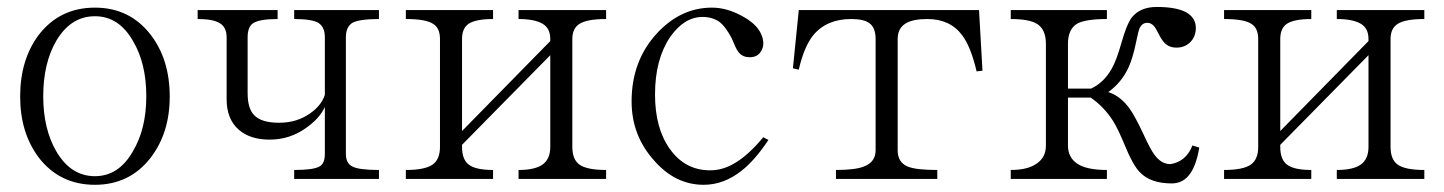

<svg xmlns="http://www.w3.org/2000/svg" viewBox="-20 -506 4091 544"><path d="M249 -484.4Q149.4 -484.4 89.8 -407.2Q37.1 -336.9 37.1 -232.4Q37.1 -129.9 89.8 -59.6Q149.4 17.6 249 17.6Q347.7 17.6 407.2 -59.6Q460.9 -129.9 460.9 -232.4Q460.9 -336.9 407.2 -407.2Q347.7 -484.4 249 -484.4ZM249 -460Q316.4 -460 356.4 -390.6Q394.5 -327.1 394.5 -233.4Q394.5 -140.6 356.4 -77.1Q316.4 -6.8 249 -6.8Q180.7 -6.8 139.6 -77.1Q102.5 -140.6 102.5 -233.4Q102.5 -327.1 139.6 -390.6Q180.7 -460 249 -460Z M1053.7 -477.5H813.5V-452.1Q863.3 -452.1 881.8 -441.4Q900.4 -429.7 900.4 -400.4V-237.3Q890.6 -207 858.4 -184.6Q821.3 -158.2 770.5 -158.2Q721.7 -158.2 701.2 -178.7Q681.6 -197.3 681.6 -242.2V-400.4Q681.6 -429.7 697.3 -440.4Q715.8 -452.1 766.6 -452.1V-477.5H540V-452.1Q584 -452.1 602.5 -440.4Q622.1 -428.7 622.1 -400.4V-224.6Q622.1 -168.9 656.2 -138.7Q688.5 -110.4 744.1 -110.4Q801.8 -110.4 848.6 -144.5Q886.7 -171.9 900.4 -203.1V-70.3Q900.4 -42 884.8 -34.2Q868.2 -24.4 813.5 -24.4V1H1053.7V-24.4Q997.1 -24.4 978.5 -34.2Q960 -43 960 -70.3V-400.4Q960 -429.7 978.5 -441.4Q999 -452.1 1053.7 -452.1Z M1129.9 1H1377V-24.4Q1327.1 -24.4 1307.6 -40Q1289.1 -54.7 1289.1 -89.8V-95.7L1539.1 -349.6V-89.8Q1539.1 -55.7 1517.6 -40Q1496.1 -24.4 1449.2 -24.4V1H1697.3V-24.4Q1642.6 -24.4 1621.1 -40Q1601.6 -54.7 1601.6 -89.8V-395.5Q1601.6 -425.8 1622.1 -438.5Q1643.6 -452.1 1697.3 -452.1V-477.5H1449.2V-452.1Q1495.1 -452.1 1517.6 -438.5Q1539.1 -425.8 1539.1 -395.5V-389.6L1289.1 -134.8V-395.5Q1289.1 -425.8 1307.6 -438.5Q1328.1 -452.1 1377 -452.1V-477.5H1129.9V-452.1Q1186.5 -452.1 1207 -438.5Q1226.6 -426.8 1226.6 -395.5V-89.8Q1226.6 -54.7 1206.1 -40Q1184.6 -24.4 1129.9 -24.4Z M2157.2 -109.4 2142.6 -117.2Q2099.6 -65.4 2060.5 -43Q2027.3 -23.4 1992.2 -23.4Q1920.9 -23.4 1877.9 -84Q1835.9 -142.6 1835.9 -238.3Q1835.9 -337.9 1878.9 -401.4Q1918.9 -458 1970.7 -458Q2000 -458 2020.5 -442.4Q2036.1 -429.7 2052.7 -398.4L2059.6 -382.8Q2067.4 -363.3 2074.2 -356.4Q2085 -343.8 2104.5 -343.8Q2128.9 -343.8 2138.7 -365.2Q2148.4 -385.7 2134.8 -413.1Q2121.1 -440.4 2080.1 -461.9Q2038.1 -484.4 1997.1 -484.4Q1909.2 -484.4 1841.8 -412.1Q1769.5 -334 1769.5 -218.8Q1769.5 -123 1832 -52.7Q1892.6 17.6 1973.6 17.6Q2030.3 17.6 2080.1 -21.5Q2118.2 -50.8 2157.2 -109.4Z M2348.6 1H2635.7V-24.4Q2574.2 -24.4 2551.8 -34.2Q2523.4 -45.9 2523.4 -80.1V-395.5Q2523.4 -425.8 2545.9 -439.5Q2566.4 -452.1 2607.4 -452.1Q2671.9 -452.1 2706.1 -406.2Q2730.5 -374 2747.1 -303.7L2763.7 -305.7L2753.9 -477.5H2243.2L2226.6 -312.5L2243.2 -308.6Q2257.8 -373 2284.2 -406.2Q2322.3 -452.1 2391.6 -452.1Q2428.7 -452.1 2444.3 -439.5Q2460.9 -426.8 2460.9 -395.5V-80.1Q2460.9 -46.9 2427.7 -34.2Q2403.3 -24.4 2348.6 -24.4Z M2843.8 -24.4V1H3116.2V-24.4Q3057.6 -24.4 3031.2 -43Q3005.9 -60.5 3005.9 -93.8V-229.5H3070.3Q3108.4 -203.1 3133.8 -163.1Q3148.4 -139.6 3168 -91.8Q3190.4 -37.1 3210 -17.6Q3240.2 13.7 3299.8 13.7Q3333 13.7 3352.5 -14.6Q3370.1 -40 3377.9 -87.9L3358.4 -93.8Q3350.6 -72.3 3334 -57.6Q3317.4 -43.9 3295.9 -41Q3270.5 -41 3251 -67.4Q3239.3 -83 3218.8 -127.9Q3196.3 -175.8 3180.7 -198.2Q3154.3 -234.4 3120.1 -245.1Q3158.2 -272.5 3177.7 -315.4Q3189.5 -340.8 3199.2 -387.7Q3205.1 -417 3209 -426.8Q3216.8 -441.4 3230.5 -441.4Q3241.2 -441.4 3249 -432.6Q3253.9 -427.7 3261.7 -412.1Q3271.5 -392.6 3279.3 -384.8Q3292 -371.1 3313.5 -371.1Q3337.9 -371.1 3353.5 -387.7Q3368.2 -403.3 3368.2 -426.8Q3368.2 -456.1 3339.8 -471.7Q3311.5 -486.3 3257.8 -486.3Q3210 -486.3 3186.5 -456.1Q3171.9 -436.5 3157.2 -383.8Q3142.6 -333 3129.9 -311.5Q3108.4 -272.5 3071.3 -254.9H3005.9V-381.8Q3005.9 -422.9 3031.2 -438.5Q3054.7 -452.1 3116.2 -452.1V-477.5H2843.8V-452.1Q2895.5 -452.1 2918 -438.5Q2943.4 -422.9 2943.4 -381.8V-93.8Q2943.4 -60.5 2918 -43Q2892.6 -24.4 2843.8 -24.4Z M3448.2 1H3695.3V-24.4Q3645.5 -24.4 3626 -40Q3607.4 -54.7 3607.4 -89.8V-95.7L3857.4 -349.6V-89.8Q3857.4 -55.7 3835.9 -40Q3814.5 -24.4 3767.6 -24.4V1H4015.6V-24.4Q3960.9 -24.4 3939.5 -40Q3919.9 -54.7 3919.9 -89.8V-395.5Q3919.9 -425.8 3940.4 -438.5Q3961.9 -452.1 4015.6 -452.1V-477.5H3767.6V-452.1Q3813.5 -452.1 3835.9 -438.5Q3857.4 -425.8 3857.4 -395.5V-389.6L3607.4 -134.8V-395.5Q3607.4 -425.8 3626 -438.5Q3646.5 -452.1 3695.3 -452.1V-477.5H3448.2V-452.1Q3504.9 -452.1 3525.4 -438.5Q3544.9 -426.8 3544.9 -395.5V-89.8Q3544.9 -54.7 3524.4 -40Q3502.9 -24.4 3448.2 -24.4Z"/></svg>

Font: Batang
Style: Regular
Weight: 400
Version: Version 2.21